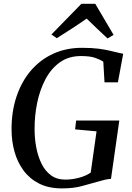

<svg xmlns="http://www.w3.org/2000/svg" viewBox="-20 -1010 714 1038"><path d="M315 8.5Q242 8.5 190.2 -18.2Q138.5 -45 106 -90Q73.5 -135 58.2 -190.8Q43 -246.5 42.5 -305Q41.5 -404.5 68.8 -486.5Q96 -568.5 146.5 -627.8Q197 -687 267.2 -719.2Q337.5 -751.5 423 -751.5Q475.5 -751.5 512 -746.8Q548.5 -742 574.2 -735.8Q600 -729.5 619.5 -725Q626 -723.5 632.5 -722Q639 -720.5 646 -719.5L617.5 -565H545L538.5 -676.5Q521 -688 493.8 -697.5Q466.5 -707 417.5 -707Q351 -707 303.5 -673Q256 -639 225.8 -581.8Q195.5 -524.5 181 -454.2Q166.5 -384 167 -311Q167 -260.5 176.2 -212Q185.5 -163.5 205 -124.2Q224.5 -85 256 -62Q287.5 -39 332.5 -39Q370 -39 408 -49.2Q446 -59.5 470.5 -77L502 -300L386 -310.5L391.5 -358.5H625L580 -43Q565 -42.5 546.2 -38Q527.5 -33.5 505.5 -27Q468 -16.5 422.5 -4Q377 8.5 315 8.5ZM258 -823.5 420 -989.5H495L594 -821.5L561.5 -802Q533 -828.5 504.5 -855.5Q476 -882.5 448.5 -909.5Q410 -882.5 369.5 -856.2Q329 -830 287 -803.5Z"/></svg>

Font: Merriweather 60pt Medium
Style: Italic
Weight: 500
Italic angle: -7.8°
Version: Version 2.101